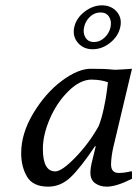

<svg xmlns="http://www.w3.org/2000/svg" viewBox="-20 -696 519 726"><path d="M353 -219.2Q364.3 -247.1 373 -288.6Q381.8 -330.1 384.8 -357.4L388.2 -384.8Q363.3 -394.5 326.2 -395Q283.2 -395 239 -351.6Q194.8 -308.1 168.5 -247.1Q142.1 -186 142.1 -132.8Q142.1 -47.9 189 -47.9Q213.9 -47.9 265.4 -101.1Q316.9 -154.3 353 -219.2ZM408.2 -138.2Q400.4 -104 399.9 -74.2Q399.9 -42 429.2 -42Q451.2 -42 477.1 -48.8L479 -45.9V-20Q419.9 9.8 383.8 9.8Q357.9 9.8 339.8 -3.2Q321.8 -16.1 321.8 -43Q321.8 -62 329.1 -89.8L341.8 -142.1L339.8 -144Q285.6 -63 247.8 -26.6Q210 9.8 162.1 9.8Q105 9.8 82.5 -27.6Q60.1 -64.9 60.1 -117.2Q60.1 -191.4 106 -267.8Q151.9 -344.2 213.4 -390.1Q274.9 -436 323.2 -436Q376.5 -436 402.8 -433.1Q414.1 -431.2 445.1 -433.6Q476.1 -436 479 -436ZM359.9 -648.9Q337.4 -648.9 320.1 -632.6Q302.7 -616.2 297.9 -592.8Q293 -570.8 303.2 -554Q313.5 -537.1 335.7 -537.1Q357.9 -537.1 375.5 -554Q393.1 -570.8 397.9 -592.8Q402.8 -616.7 392.3 -632.8Q381.8 -648.9 359.9 -648.9ZM434.6 -592.8Q427.2 -559.1 396.7 -534.4Q366.2 -509.8 330.1 -509.8Q295.4 -509.8 274.4 -534.4Q253.4 -559.1 260.7 -593Q268.1 -627 299.3 -651.4Q330.6 -675.8 365.5 -675.8Q400.4 -675.8 421.4 -651.9Q442.4 -627.9 434.6 -592.8Z"/></svg>

Font: Linux Biolinum
Style: Italic
Weight: 400
Italic angle: -12°
Designer: Philipp H. Poll
Foundry: Philipp H. Poll
Version: Version 1.1.3 ; ttfautohint (v0.9)